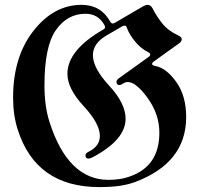

<svg xmlns="http://www.w3.org/2000/svg" viewBox="-20 -738 810 780"><path d="M33.2 -341.3Q33.2 -507.3 116 -612.8Q198.7 -718.3 311.5 -718.3Q389.6 -718.3 427.7 -650.4Q432.1 -642.6 437 -642.6Q441.9 -642.6 446.8 -645.5L561.5 -712.4Q571.8 -718.3 579.6 -718.3Q592.8 -718.3 600.6 -702.6Q615.7 -672.4 639.2 -642.8Q662.6 -613.3 704.6 -593.8Q718.3 -587.4 718.3 -578.6Q718.3 -569.8 708.5 -562.5L606.4 -489.3Q597.7 -482.9 597.7 -477.8Q597.7 -472.7 611.8 -469.7Q654.8 -461.9 695.6 -405.8Q736.3 -349.6 736.3 -262.2Q736.3 -75.7 527.3 2Q501 11.7 467 16.8Q433.1 22 383.3 22Q126 22 51.8 -211.9Q33.2 -270.5 33.2 -341.3ZM160.6 -391.1Q160.6 -306.2 181.2 -242.2Q256.3 -7.3 420.9 -7.3Q442.4 -7.3 465.1 -10.5Q487.8 -13.7 513.7 -23.4Q627.4 -66.4 627.4 -198.7Q627.4 -273.9 580.1 -339.4Q532.7 -404.8 499 -404.8Q488.8 -404.8 480.2 -398.7Q471.7 -392.6 465.8 -392.6Q453.1 -392.6 453.1 -405.3Q453.1 -413.1 463.4 -420.4L584 -506.8Q590.3 -511.2 590.3 -516.6Q590.3 -522 582 -525.9Q549.8 -542.5 526.9 -571.5Q503.9 -600.6 495.1 -626Q492.7 -633.8 486.8 -633.8Q481 -633.8 477.1 -631.3L413.1 -594.2Q357.4 -562 357.4 -513.7Q357.4 -461.4 423.8 -389.6Q490.2 -317.9 490.2 -255.4Q490.2 -169.4 354.5 -98.1Q346.2 -93.8 339.4 -93.8Q327.1 -93.8 327.1 -106.9Q327.1 -115.2 340.8 -122.1Q385.7 -144.5 385.7 -185.5Q385.7 -235.8 319.8 -306.9Q253.9 -377.9 253.9 -438Q253.9 -534.7 399.9 -618.2Q406.7 -622.1 406.7 -627Q406.7 -631.8 404.3 -636.2Q378.9 -682.1 327.1 -682.1Q253.4 -682.1 207 -615.7Q160.6 -549.3 160.6 -391.1Z"/></svg>

Font: UnifrakturMaguntia19
Style: Book
Weight: 400
Designer: j. 'mach' wust, Gerrit Ansmann, Georg Duffner, based on a font by Peter Wiegel, original typeface by Carl Albert Fahrenw
Version: Version 2017-03-19